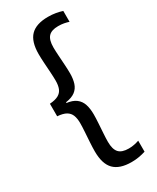

<svg xmlns="http://www.w3.org/2000/svg" viewBox="-205 -735 747 916"><g transform="rotate(-30 169.0 -277.0)"><path d="M309.5 -664.5V-604.6Q298.1 -608.5 283.6 -611.3Q269.1 -614.1 251.7 -614.1Q214.6 -614.1 198.1 -596.2Q181.6 -578.2 181.6 -537.2Q181.6 -518.9 183.4 -492.4Q185.1 -465.9 186.9 -438.7Q188.7 -411.4 188.7 -390.5Q188.7 -359.8 181.2 -336.7Q173.7 -313.7 155.1 -299.5Q136.6 -285.4 103.1 -280.6V-272L99.8 -277Q134.9 -273.1 154.1 -258.4Q173.3 -243.8 181 -220Q188.7 -196.3 188.7 -165Q188.7 -144 186.9 -116.4Q185.1 -88.9 183.4 -62.4Q181.6 -35.9 181.6 -17.1Q181.6 23.9 198.1 42.2Q214.6 60.4 252.5 60.4Q269.5 60.4 283.8 57.3Q298.1 54.3 309.5 50.3V110.9Q293.1 116.1 273.5 119.7Q253.9 123.2 232 123.2Q166.7 123.2 135.6 91.6Q104.6 60 104.6 -8.9Q104.6 -30.7 106.4 -58.8Q108.2 -86.9 110 -114.3Q111.8 -141.6 111.8 -160.8Q111.8 -186.7 104.9 -204.3Q97.9 -221.9 81 -231.7Q64 -241.5 32.9 -243.8V-312.9Q64 -315.2 81 -324.7Q97.9 -334.2 104.9 -351.7Q111.8 -369.2 111.8 -394.5Q111.8 -414.2 110 -441.3Q108.2 -468.4 106.4 -496.2Q104.6 -524 104.6 -544.8Q104.6 -613.8 135.6 -645.3Q166.6 -676.7 232 -676.7Q253.9 -676.7 273.5 -673.3Q293.1 -670 309.5 -664.5Z"/></g></svg>

Font: Anek Gujarati Medium
Style: Regular
Weight: 500
Designer: Mrunmayee Ghaisas (Gujarati), Yesha Goshar (Latin)
Foundry: Ek Type
Version: Version 1.003